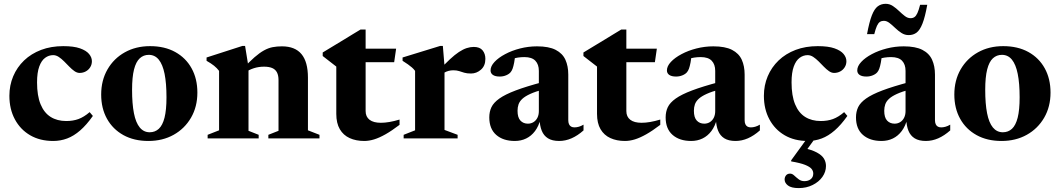

<svg xmlns="http://www.w3.org/2000/svg" viewBox="-20 -708 5422 982"><path d="M303.5 -472Q357 -472 389 -460.8Q421 -449.5 435.5 -432Q450 -414.5 450 -395Q450 -377.5 441.2 -363.8Q432.5 -350 418.2 -342.5Q404 -335 387 -335Q374 -335 360.8 -344.2Q347.5 -353.5 334.5 -367Q321.5 -380.5 308 -394Q294.5 -407.5 280.5 -416.8Q266.5 -426 252 -426Q229.5 -426 210.8 -412.2Q192 -398.5 180.8 -367.8Q169.5 -337 169.5 -286.5Q169.5 -218.5 187.5 -174.8Q205.5 -131 239 -110Q272.5 -89 319 -89Q353.5 -89 381.5 -99.2Q409.5 -109.5 438.5 -134.5L455 -115Q422.5 -69 390 -40.8Q357.5 -12.5 323.5 0.2Q289.5 13 252 13Q184.5 13 134.2 -16.2Q84 -45.5 56 -97.8Q28 -150 28 -218Q28 -271.5 47.5 -317.8Q67 -364 103.2 -398.8Q139.5 -433.5 190.2 -452.8Q241 -472 303.5 -472Z M745.5 -31.5Q773 -31.5 792.2 -49.2Q811.5 -67 821.5 -106.2Q831.5 -145.5 831.5 -210.5Q831.5 -282 821.8 -330.2Q812 -378.5 792 -403Q772 -427.5 741 -427.5Q714 -427.5 694.8 -409.8Q675.5 -392 665.5 -352.8Q655.5 -313.5 655.5 -248.5Q655.5 -177.5 665 -129Q674.5 -80.5 694.8 -56Q715 -31.5 745.5 -31.5ZM739 13Q665.5 13 611.2 -17Q557 -47 527.2 -100.5Q497.5 -154 497.5 -224.5Q497.5 -297 529.8 -353Q562 -409 618.5 -440.5Q675 -472 747.5 -472Q822 -472 876.2 -442Q930.5 -412 960 -358.5Q989.5 -305 989.5 -234.5Q989.5 -162 957 -106Q924.5 -50 868 -18.5Q811.5 13 739 13Z M1251 -365V-39L1303 -18.5V0H1042V-18.5L1100.5 -41.5V-345.5Q1090 -359.5 1074.8 -371.8Q1059.5 -384 1036.5 -397V-414L1219.5 -473H1233.5ZM1352.5 -18.5 1404.5 -39V-298.5Q1404.5 -322.5 1396.5 -337.8Q1388.5 -353 1372.2 -360Q1356 -367 1330.5 -367Q1302.5 -367 1278 -359Q1253.5 -351 1235.5 -338L1221 -355Q1255 -392 1281.5 -415Q1308 -438 1330.2 -450.2Q1352.5 -462.5 1374.5 -466.8Q1396.5 -471 1422 -471Q1489 -471 1522 -431.2Q1555 -391.5 1555 -311V-41.5L1614 -18.5V0H1352.5Z M1850 -140Q1850 -111 1870 -95.5Q1890 -80 1928 -80Q1948 -80 1971.5 -84Q1995 -88 2023.5 -96.5V-69.5Q1983.5 -39 1951.5 -21Q1919.5 -3 1893.2 5Q1867 13 1843 13Q1800.5 13 1768.2 -1.8Q1736 -16.5 1718 -47.2Q1700 -78 1700 -125.5V-367.5L1630.5 -421.5V-439.5Q1642 -446.5 1659.5 -457.2Q1677 -468 1698 -480.5Q1719 -493 1741 -506.5Q1763 -520 1784.2 -533Q1805.5 -546 1824 -557H1850V-446.5ZM1789.5 -390V-459H2006L1996 -390Z M2403 -468Q2434 -468 2448.2 -450.5Q2462.5 -433 2462.5 -407Q2462.5 -371.5 2440 -351.8Q2417.5 -332 2389 -332Q2368 -332 2354.2 -336.2Q2340.5 -340.5 2328 -344.5Q2315.5 -348.5 2298.5 -348.5Q2286 -348.5 2274.5 -345.5Q2263 -342.5 2252.5 -336.5Q2242 -330.5 2231.5 -321L2224 -346.5Q2255.5 -381 2280.8 -404.5Q2306 -428 2327.2 -442Q2348.5 -456 2367 -462Q2385.5 -468 2403 -468ZM2253.5 -370.5V-43.5L2320.5 -18.5V0H2044.5V-18.5L2103 -41.5V-345.5Q2095.5 -355.5 2086.8 -363Q2078 -370.5 2066.5 -378.8Q2055 -387 2039 -397V-414L2231 -473H2245Z M2758.5 -289 2760 -251Q2718 -239.5 2691.8 -227.5Q2665.5 -215.5 2651.5 -202.5Q2637.5 -189.5 2632.2 -174.5Q2627 -159.5 2627 -141.5Q2627 -107 2641.8 -91.2Q2656.5 -75.5 2680 -75.5Q2696 -75.5 2708.8 -83.5Q2721.5 -91.5 2728.8 -106Q2736 -120.5 2736 -140V-345.5Q2736 -378.5 2718.2 -397.2Q2700.5 -416 2662 -416Q2645 -416 2628.5 -413.5Q2612 -411 2599 -406L2617.5 -438.5Q2613.5 -408 2609.8 -388.2Q2606 -368.5 2601.8 -357Q2597.5 -345.5 2591.5 -338.5Q2583.5 -329 2568.5 -322.8Q2553.5 -316.5 2536 -316.5Q2513 -316.5 2501 -324.8Q2489 -333 2489 -348Q2489 -369.5 2509.2 -391.2Q2529.5 -413 2563.8 -431.2Q2598 -449.5 2640.2 -460.2Q2682.5 -471 2726.5 -471Q2787 -471 2822 -453Q2857 -435 2871.8 -402.5Q2886.5 -370 2886.5 -326.5V-93.5Q2886.5 -81 2890.2 -72.8Q2894 -64.5 2901 -60.5Q2908 -56.5 2918.5 -56.5Q2929 -56.5 2940.5 -59.8Q2952 -63 2964.5 -70.5V-41Q2934 -14 2903 -0.5Q2872 13 2840 13Q2804.5 13 2782.8 -0.5Q2761 -14 2750.8 -39.5Q2740.5 -65 2739.5 -101H2745Q2735.5 -63 2716.5 -37.8Q2697.5 -12.5 2671.2 0.2Q2645 13 2613 13Q2553.5 13 2518 -18Q2482.5 -49 2482.5 -107.5Q2482.5 -136.5 2493.5 -159.8Q2504.5 -183 2534 -204Q2563.5 -225 2617.8 -245.5Q2672 -266 2758.5 -289Z M3183.5 -140Q3183.5 -111 3203.5 -95.5Q3223.5 -80 3261.5 -80Q3281.5 -80 3305 -84Q3328.5 -88 3357 -96.5V-69.5Q3317 -39 3285 -21Q3253 -3 3226.8 5Q3200.5 13 3176.5 13Q3134 13 3101.8 -1.8Q3069.5 -16.5 3051.5 -47.2Q3033.5 -78 3033.5 -125.5V-367.5L2964 -421.5V-439.5Q2975.5 -446.5 2993 -457.2Q3010.5 -468 3031.5 -480.5Q3052.5 -493 3074.5 -506.5Q3096.5 -520 3117.8 -533Q3139 -546 3157.5 -557H3183.5V-446.5ZM3123 -390V-459H3339.5L3329.5 -390Z M3660.5 -289 3662 -251Q3620 -239.5 3593.8 -227.5Q3567.5 -215.5 3553.5 -202.5Q3539.5 -189.5 3534.2 -174.5Q3529 -159.5 3529 -141.5Q3529 -107 3543.8 -91.2Q3558.5 -75.5 3582 -75.5Q3598 -75.5 3610.8 -83.5Q3623.5 -91.5 3630.8 -106Q3638 -120.5 3638 -140V-345.5Q3638 -378.5 3620.2 -397.2Q3602.5 -416 3564 -416Q3547 -416 3530.5 -413.5Q3514 -411 3501 -406L3519.5 -438.5Q3515.5 -408 3511.8 -388.2Q3508 -368.5 3503.8 -357Q3499.5 -345.5 3493.5 -338.5Q3485.5 -329 3470.5 -322.8Q3455.5 -316.5 3438 -316.5Q3415 -316.5 3403 -324.8Q3391 -333 3391 -348Q3391 -369.5 3411.2 -391.2Q3431.5 -413 3465.8 -431.2Q3500 -449.5 3542.2 -460.2Q3584.5 -471 3628.5 -471Q3689 -471 3724 -453Q3759 -435 3773.8 -402.5Q3788.5 -370 3788.5 -326.5V-93.5Q3788.5 -81 3792.2 -72.8Q3796 -64.5 3803 -60.5Q3810 -56.5 3820.5 -56.5Q3831 -56.5 3842.5 -59.8Q3854 -63 3866.5 -70.5V-41Q3836 -14 3805 -0.5Q3774 13 3742 13Q3706.5 13 3684.8 -0.5Q3663 -14 3652.8 -39.5Q3642.5 -65 3641.5 -101H3647Q3637.5 -63 3618.5 -37.8Q3599.5 -12.5 3573.2 0.2Q3547 13 3515 13Q3455.5 13 3420 -18Q3384.5 -49 3384.5 -107.5Q3384.5 -136.5 3395.5 -159.8Q3406.5 -183 3436 -204Q3465.5 -225 3519.8 -245.5Q3574 -266 3660.5 -289Z M4162.5 -472Q4216 -472 4248 -460.8Q4280 -449.5 4294.5 -432Q4309 -414.5 4309 -395Q4309 -377.5 4300.2 -363.8Q4291.5 -350 4277.2 -342.5Q4263 -335 4246 -335Q4233 -335 4219.8 -344.2Q4206.5 -353.5 4193.5 -367Q4180.5 -380.5 4167 -394Q4153.5 -407.5 4139.5 -416.8Q4125.5 -426 4111 -426Q4088.5 -426 4069.8 -412.2Q4051 -398.5 4039.8 -367.8Q4028.5 -337 4028.5 -286.5Q4028.5 -218.5 4046.5 -174.8Q4064.5 -131 4098 -110Q4131.5 -89 4178 -89Q4212.5 -89 4240.5 -99.2Q4268.5 -109.5 4297.5 -134.5L4314 -115Q4281.5 -69 4249 -40.8Q4216.5 -12.5 4182.5 0.2Q4148.5 13 4111 13Q4043.5 13 3993.2 -16.2Q3943 -45.5 3915 -97.8Q3887 -150 3887 -218Q3887 -271.5 3906.5 -317.8Q3926 -364 3962.2 -398.8Q3998.5 -433.5 4049.2 -452.8Q4100 -472 4162.5 -472ZM4065 254Q4027.5 254 4010.2 240.8Q3993 227.5 3993 210Q3993 198 4000.2 189Q4007.5 180 4021 180Q4032 180 4042.2 189.8Q4052.5 199.5 4065 209Q4077.5 218.5 4094 218.5Q4114 218.5 4126.8 208.2Q4139.5 198 4139.5 179.5Q4139.5 166.5 4130.8 155.8Q4122 145 4097.8 135.2Q4073.5 125.5 4026.5 117.5V112L4124.5 -23H4165L4073.5 104L4081.5 47Q4131.5 57.5 4158 72Q4184.5 86.5 4194.5 103.8Q4204.5 121 4204.5 141Q4204.5 171 4186.2 196.8Q4168 222.5 4136.2 238.2Q4104.5 254 4065 254Z M4634 -289 4635.5 -251Q4593.5 -239.5 4567.2 -227.5Q4541 -215.5 4527 -202.5Q4513 -189.5 4507.8 -174.5Q4502.5 -159.5 4502.5 -141.5Q4502.5 -107 4517.2 -91.2Q4532 -75.5 4555.5 -75.5Q4571.5 -75.5 4584.2 -83.5Q4597 -91.5 4604.2 -106Q4611.5 -120.5 4611.5 -140V-345.5Q4611.5 -378.5 4593.8 -397.2Q4576 -416 4537.5 -416Q4520.5 -416 4504 -413.5Q4487.5 -411 4474.5 -406L4493 -438.5Q4489 -408 4485.2 -388.2Q4481.5 -368.5 4477.2 -357Q4473 -345.5 4467 -338.5Q4459 -329 4444 -322.8Q4429 -316.5 4411.5 -316.5Q4388.5 -316.5 4376.5 -324.8Q4364.5 -333 4364.5 -348Q4364.5 -369.5 4384.8 -391.2Q4405 -413 4439.2 -431.2Q4473.5 -449.5 4515.8 -460.2Q4558 -471 4602 -471Q4662.5 -471 4697.5 -453Q4732.5 -435 4747.2 -402.5Q4762 -370 4762 -326.5V-93.5Q4762 -81 4765.8 -72.8Q4769.5 -64.5 4776.5 -60.5Q4783.5 -56.5 4794 -56.5Q4804.5 -56.5 4816 -59.8Q4827.5 -63 4840 -70.5V-41Q4809.5 -14 4778.5 -0.5Q4747.5 13 4715.5 13Q4680 13 4658.2 -0.5Q4636.5 -14 4626.2 -39.5Q4616 -65 4615 -101H4620.5Q4611 -63 4592 -37.8Q4573 -12.5 4546.8 0.2Q4520.5 13 4488.5 13Q4429 13 4393.5 -18Q4358 -49 4358 -107.5Q4358 -136.5 4369 -159.8Q4380 -183 4409.5 -204Q4439 -225 4493.2 -245.5Q4547.5 -266 4634 -289ZM4722.5 -683.5Q4711.5 -621.5 4698.2 -587.8Q4685 -554 4668 -541.2Q4651 -528.5 4627.5 -528.5Q4607.5 -528.5 4590.5 -539.5Q4573.5 -550.5 4558.5 -565Q4543.5 -579.5 4529.2 -590.5Q4515 -601.5 4500.5 -601.5Q4489 -601.5 4480.5 -596Q4472 -590.5 4465.2 -575.8Q4458.5 -561 4451.5 -533.5H4414.5Q4426 -595.5 4439 -629Q4452 -662.5 4469.2 -675.5Q4486.5 -688.5 4510 -688.5Q4530 -688.5 4546.8 -677.2Q4563.5 -666 4578.5 -651.5Q4593.5 -637 4607.8 -626Q4622 -615 4637 -615Q4649 -615 4657.2 -620.8Q4665.5 -626.5 4672.2 -641.2Q4679 -656 4686 -683.5Z M5109 -31.5Q5136.5 -31.5 5155.8 -49.2Q5175 -67 5185 -106.2Q5195 -145.5 5195 -210.5Q5195 -282 5185.2 -330.2Q5175.5 -378.5 5155.5 -403Q5135.5 -427.5 5104.5 -427.5Q5077.5 -427.5 5058.2 -409.8Q5039 -392 5029 -352.8Q5019 -313.5 5019 -248.5Q5019 -177.5 5028.5 -129Q5038 -80.5 5058.2 -56Q5078.5 -31.5 5109 -31.5ZM5102.5 13Q5029 13 4974.8 -17Q4920.5 -47 4890.8 -100.5Q4861 -154 4861 -224.5Q4861 -297 4893.2 -353Q4925.5 -409 4982 -440.5Q5038.5 -472 5111 -472Q5185.5 -472 5239.8 -442Q5294 -412 5323.5 -358.5Q5353 -305 5353 -234.5Q5353 -162 5320.5 -106Q5288 -50 5231.5 -18.5Q5175 13 5102.5 13Z"/></svg>

Font: Newsreader 36pt
Style: Bold
Weight: 700
Designer: Hugues Gentile
Foundry: Production Type
Version: Version 1.003